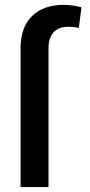

<svg xmlns="http://www.w3.org/2000/svg" viewBox="-20 -759 365 779"><path d="M63.5 0V-563.5Q63.5 -648.4 109.9 -693.8Q156.2 -739.3 239.3 -739.3Q271.5 -739.3 310.5 -729.5L299.8 -645.5Q278.8 -650.4 256.8 -650.4Q217.8 -650.4 197.3 -627.7Q176.8 -605 176.8 -563.5V0Z"/></svg>

Font: Pretendard Medium
Style: Regular
Weight: 500
Designer: Base glyphs from Inter by Rasmus Andersson; Hangeul glyphs from Noto Sans CJK(Source Han Sans) by Jang Soo-young and Kan
Foundry: Kil Hyung-jin
Version: Version 1.309